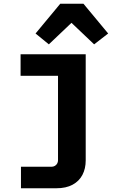

<svg xmlns="http://www.w3.org/2000/svg" viewBox="-20 -806 640 1026"><path d="M438 -516V51Q438 95 420.5 128.5Q403 162 368 181Q333 200 281 200H92V85H256Q265 85 273 80.5Q281 76 285.5 68Q290 60 290 51V-401H90V-516ZM426 -786 558 -627 483 -569 362 -684 241 -569 170 -627 302 -786Z"/></svg>

Font: iA Writer Mono V
Style: Regular
Weight: 400
Designer: Mike Abbink, Paul van der Laan, Pieter van Rosmalen
Foundry: Bold Monday
Version: Version 2.000